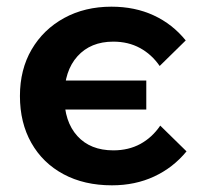

<svg xmlns="http://www.w3.org/2000/svg" viewBox="-20 -539 610 575"><path d="M315.3 16Q232.2 16 170.2 -17.3Q108.1 -50.6 73.9 -111Q39.7 -171.4 39.7 -251.5Q39.7 -330.9 74.8 -390.9Q109.9 -450.9 172 -485Q234.1 -519 313.7 -519Q384.2 -519 440.4 -492.9Q496.7 -466.8 536.2 -417.9L458.2 -341.4Q434.2 -376.2 399.2 -395.2Q364.3 -414.3 319.2 -414.3Q251.5 -414.3 212 -370.5Q172.6 -326.8 172.6 -250.1Q172.6 -174.7 211.6 -131.7Q250.6 -88.7 319.4 -88.7Q365.1 -88.7 400.5 -108Q435.9 -127.4 459.9 -162.8L538.6 -85.7Q498.5 -36.8 441.6 -10.4Q384.8 16 315.3 16ZM86.1 -211V-297.8H418.1V-211Z"/></svg>

Font: Wix Madefor Display
Style: Regular
Weight: 400
Designer: Dalton Maag Ltd
Foundry: Dalton Maag Ltd
Version: Version 3.100